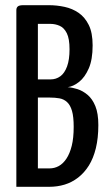

<svg xmlns="http://www.w3.org/2000/svg" viewBox="-20 -720 416 740"><path d="M43 0V-681Q43 -690 48.5 -695Q54 -700 70 -700H169Q199 -700 229 -693.5Q259 -687 283 -670.5Q307 -654 322 -624Q337 -594 337 -545Q337 -490 322 -456Q307 -422 285 -404.5Q263 -387 241 -384Q258 -383 278.5 -376.5Q299 -370 317.5 -354.5Q336 -339 347.5 -311Q359 -283 359 -238Q359 -188 349.5 -149Q340 -110 322.5 -82Q305 -54 281 -35.5Q257 -17 229 -8.5Q201 0 169 0ZM126 -71H171Q190 -71 206.5 -80Q223 -89 236 -108.5Q249 -128 256.5 -158Q264 -188 264 -231Q264 -270 257.5 -292.5Q251 -315 238.5 -326.5Q226 -338 209 -341Q192 -344 172 -344H126ZM126 -414H175Q196 -414 212.5 -426Q229 -438 238.5 -464Q248 -490 248 -530Q248 -571 237.5 -592Q227 -613 210 -620.5Q193 -628 174 -628H126Z"/></svg>

Font: Yanone Kaffeesatz
Style: Regular
Weight: 400
Designer: Yanone (Cyrillic: Daniel Pouzeot, Huerta Tipografica, and Cyreal)
Foundry: Yanone
Version: Version 2.003